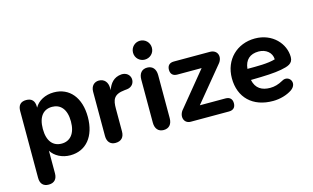

<svg xmlns="http://www.w3.org/2000/svg" viewBox="-103 -1016 2453 1504"><g transform="rotate(-15 1123.5 -264.0)"><path d="M129 188C174 188 198 161 198 115V-68C227 -21 285 10 352 10C480 10 561 -88 561 -245C561 -403 479 -500 352 -500C283 -500 223 -468 196 -418V-427C196 -473 173 -498 128 -498C83 -498 61 -473 61 -427V115C61 161 83 188 129 188ZM310 -96C241 -96 196 -145 196 -245C196 -346 241 -394 310 -394C377 -394 424 -346 424 -245C424 -145 377 -96 310 -96Z M718 8C765 8 790 -19 790 -66V-250C790 -322 802 -364 894 -373L914 -375C956 -380 975 -413 972 -444C968 -479 938 -501 901 -499C837 -494 806 -452 788 -401V-419C788 -465 762 -498 717 -498C681 -498 652 -472 652 -425V-66C652 -19 677 8 718 8Z M1109 8C1153 8 1178 -21 1178 -70V-419C1178 -469 1152 -498 1109 -498C1066 -498 1041 -469 1041 -419V-70C1041 -21 1066 8 1109 8ZM1109 -563C1151 -563 1186 -595 1186 -639C1186 -683 1151 -716 1109 -716C1068 -716 1033 -683 1033 -639C1033 -595 1068 -563 1109 -563Z M1330 0H1640C1675 0 1694 -19 1694 -53C1694 -87 1675 -106 1640 -106H1432L1657 -379C1699 -425 1682 -490 1616 -490H1324C1289 -490 1270 -471 1270 -437C1270 -403 1289 -384 1324 -384H1521L1298 -112C1255 -66 1272 0 1330 0Z M1997 10C2053 10 2110 -7 2149 -33C2219 -81 2162 -160 2104 -124C2068 -104 2035 -95 2001 -95C1934 -95 1885 -122 1870 -194C1993 -196 2058 -199 2118 -210C2173 -221 2218 -232 2218 -287C2218 -395 2126 -500 1983 -500C1838 -500 1729 -396 1729 -245C1729 -89 1831 11 1997 10ZM1866 -285C1873 -357 1915 -394 1985 -394C2044 -394 2091 -357 2092 -302C2032 -284 1945 -285 1866 -285Z"/></g></svg>

Font: SN Pro
Style: Bold
Weight: 700
Designer: Tobias Whetton
Foundry: Supernotes
Version: Version 1.003;Glyphs 3.3 (3324)